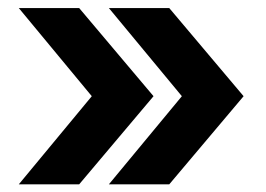

<svg xmlns="http://www.w3.org/2000/svg" viewBox="-20 -534 669 483"><path d="M27.3 -70.3 210.9 -292 27.3 -513.7H179.2L366.2 -292L179.2 -70.3ZM253.9 -70.3 437.5 -292 253.9 -513.7H405.8L592.8 -292L405.8 -70.3Z"/></svg>

Font: Inter Cardless Tabular Bold
Style: Bold
Weight: 700
Designer: Rasmus Andersson
Foundry: rsms
Version: Version 4.000;git-4fc901f